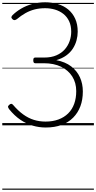

<svg xmlns="http://www.w3.org/2000/svg" viewBox="-20 -1100 844 1685"><path d="M381 19Q324 19 268 3Q212 -13 159.5 -48.5Q107 -84 60 -142Q52 -153 50.5 -161.5Q49 -170 61 -180Q71 -189 79 -189Q87 -189 96 -178Q139 -128 184 -95.5Q229 -63 277.5 -48Q326 -33 380 -33Q443 -33 493 -51.5Q543 -70 578 -104.5Q613 -139 631 -188.5Q649 -238 649 -300Q649 -374 614 -429Q579 -484 515.5 -514.5Q452 -545 366 -545H289Q280 -545 276 -551.5Q272 -558 272 -571Q272 -585 276.5 -590Q281 -595 289 -595H369Q430 -595 475 -614.5Q520 -634 548.5 -666.5Q577 -699 591 -739.5Q605 -780 605 -822Q605 -875 586.5 -914Q568 -953 535.5 -978.5Q503 -1004 462 -1016Q421 -1028 376 -1028Q326 -1028 283.5 -1017Q241 -1006 203 -984.5Q165 -963 128 -932Q118 -925 109 -923.5Q100 -922 90 -931Q78 -942 80.5 -951Q83 -960 89 -966Q121 -998 165 -1024Q209 -1050 262.5 -1065Q316 -1080 376 -1080Q435 -1080 487.5 -1064.5Q540 -1049 579 -1016.5Q618 -984 640 -935.5Q662 -887 662 -822Q662 -784 651.5 -745.5Q641 -707 619 -673Q597 -639 561 -613Q525 -587 474 -572Q553 -557 604.5 -517.5Q656 -478 681.5 -421.5Q707 -365 707 -297Q707 -225 685.5 -167.5Q664 -110 622.5 -68Q581 -26 520.5 -3.5Q460 19 381 19ZM0 555H804V565H0ZM0 -20H804V0H0ZM0 -505H804V-500H0ZM0 -1075H804V-1065H0Z"/></svg>

Font: Playwrite AR Guides
Style: Regular
Weight: 400
Designer: Veronika Burian, José Scaglione
Foundry: TypeTogether
Version: Version 1.003